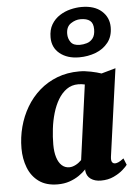

<svg xmlns="http://www.w3.org/2000/svg" viewBox="-60 -945 704 1001"><g transform="rotate(-5 292.0 -445.0)"><path d="M490 -109.5Q487.5 -90 492.8 -81.5Q498 -73 509 -73Q516 -73 526.5 -77.5Q537 -82 554 -95L568 -60.5Q562.5 -52 543.5 -35Q524.5 -18 495 -4Q465.5 10 427.5 10Q395.5 10 374.2 -5Q353 -20 350 -49L350.5 -55.5Q335 -39 313 -24Q291 -9 263.2 0.5Q235.5 10 201.5 10Q141.5 10 103.2 -17.8Q65 -45.5 47 -92Q29 -138.5 29 -193Q29 -250.5 43.5 -305.2Q58 -360 86 -407.5Q114 -455 154.8 -490.8Q195.5 -526.5 248 -546.8Q300.5 -567 363.5 -567Q392.5 -567 425 -560.2Q457.5 -553.5 479 -546L553.5 -567ZM387 -496.5Q379 -498.5 370.2 -499.5Q361.5 -500.5 352.5 -500.5Q318 -500.5 292 -482Q266 -463.5 247.5 -432.5Q229 -401.5 217.5 -362.2Q206 -323 201 -280.8Q196 -238.5 196 -198.5Q196 -159.5 204.8 -131.5Q213.5 -103.5 230 -88.5Q246.5 -73.5 269 -73.5Q278 -73.5 286.5 -76Q295 -78.5 303.2 -82.8Q311.5 -87 319 -92.8Q326.5 -98.5 333.5 -105.5ZM370.5 -640Q308.5 -640 269.5 -671.5Q230.5 -703 230.5 -756.5Q230.5 -796.5 247 -824Q263.5 -851.5 289.8 -868.5Q316 -885.5 346.5 -893Q377 -900.5 405 -900.5Q472.5 -900.5 510 -867Q547.5 -833.5 547.5 -782.5Q547.5 -734 522.2 -702.2Q497 -670.5 456.8 -655.2Q416.5 -640 370.5 -640ZM379.5 -704.5Q397.5 -704.5 416.2 -710Q435 -715.5 447.8 -732Q460.5 -748.5 460.5 -779Q460.5 -810.5 443.8 -824Q427 -837.5 394 -837.5Q368 -837.5 343.2 -821Q318.5 -804.5 318.5 -767Q318.5 -742.5 332.2 -723.5Q346 -704.5 379.5 -704.5Z"/></g></svg>

Font: Merriweather 20pt Black
Style: Italic
Weight: 900
Italic angle: -7.8°
Version: Version 2.101